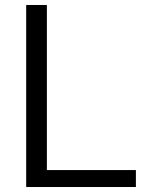

<svg xmlns="http://www.w3.org/2000/svg" viewBox="-20 -750 625 770"><path d="M168 -730V-68H525V0H85V-730Z"/></svg>

Font: Mplus 1p
Style: Regular
Weight: 400
Version: Version 1.061